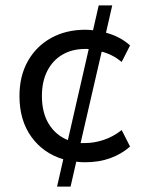

<svg xmlns="http://www.w3.org/2000/svg" viewBox="-20 -590 548 710"><path d="M191 100 214 -1Q140 -23 96 -84Q52 -145 52 -235Q52 -309 83 -364Q114 -419 169 -449.5Q224 -480 295 -480Q303 -480 309.5 -479.5Q316 -479 324 -478L345 -570H395L372 -469Q398 -462 420 -450.5Q442 -439 461 -422L430 -361Q413 -375 394.5 -384.5Q376 -394 356 -399L278 -61Q283 -61 287 -61Q291 -61 295 -61Q328 -61 363 -72.5Q398 -84 430 -109L461 -48Q429 -20 387.5 -5Q346 10 295 10Q287 10 278.5 9.5Q270 9 262 8L241 100ZM231 -72 308 -408Q306 -409 302.5 -409Q299 -409 295 -409Q247 -409 211 -388Q175 -367 155 -328Q135 -289 135 -235Q135 -173 160.5 -131.5Q186 -90 231 -72Z"/></svg>

Font: Gantari
Style: Regular
Weight: 400
Designer: Anugrah Pasau
Foundry: Lafontype
Version: Version 1.000; ttfautohint (v1.8.3)